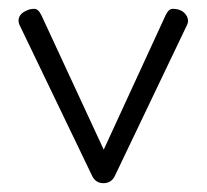

<svg xmlns="http://www.w3.org/2000/svg" viewBox="-20 -405 468 435"><path d="M355 -370Q362 -385 371 -385Q395 -385 404 -367Q406 -362 406 -357.5Q406 -353 404 -349L240 -6Q232 10 214.5 10Q197 10 189 -6L24 -349Q22 -353 22 -358Q22 -373 40 -381Q48 -385 57.5 -385Q67 -385 74 -370L215 -66Z"/></svg>

Font: Flamenco
Style: Regular
Weight: 400
Designer: Luciano Vergara
Foundry: Luciano Vergara
Version: Version 1.002